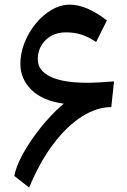

<svg xmlns="http://www.w3.org/2000/svg" viewBox="-20 -801 551 833"><path d="M42 -37.6Q49.3 -75.2 71.8 -118.9Q94.2 -162.6 125.5 -206.3Q156.7 -250 191.2 -287.8Q225.6 -325.7 256.8 -351.1Q164.1 -363.8 116.2 -411.4Q68.4 -459 68.4 -523.4Q68.4 -571.3 86.9 -617.2Q105.5 -663.1 136.2 -700Q167 -736.8 205.1 -758.8Q243.2 -780.8 282.7 -780.8Q355.5 -780.8 443.8 -712.4L397 -618.7Q362.8 -641.6 332.5 -651.1Q302.2 -660.6 266.1 -660.6Q212.4 -660.6 178.2 -627.4Q144 -594.2 144 -543.5Q144 -495.1 198.5 -468.5Q252.9 -441.9 358.9 -441.9Q379.4 -441.9 411.9 -443.6Q444.3 -445.3 474.6 -447.8L462.9 -336.4Q400.4 -336.4 335.4 -295.4Q270.5 -254.4 211.4 -176.3Q152.3 -98.1 106.4 12.7Z"/></svg>

Font: Pinar-DS1-FD SemiBold
Style: Regular
Weight: 600
Designer: Amin Abedi
Version: Version 3.000